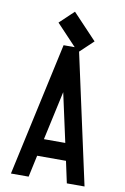

<svg xmlns="http://www.w3.org/2000/svg" viewBox="-96 -931 641 986"><g transform="rotate(10 225.0 -437.5)"><path d="M338.4 -742.7 264.6 -672.9 139.2 -805.7 212.9 -875.5ZM169.4 -203.1H280.8L225.1 -458ZM125.5 0H33.2L185.1 -695.8H265.1L417 0H324.7L300.3 -113.3H149.9Z"/></g></svg>

Font: Anka/Coder Narrow
Style: Bold
Weight: 700
Width: 3
Monospace: yes
Version: Version 001.100